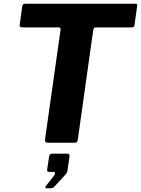

<svg xmlns="http://www.w3.org/2000/svg" viewBox="-20 -762 753 1025"><path d="M98.7 -728.2Q100.5 -736.4 103.6 -739.2Q106.7 -742 117.1 -742H699Q709.4 -742 711.5 -738.6Q713.5 -735.1 711.8 -727.6L697.9 -627.3Q696.9 -620.5 693.1 -618.1Q689.3 -615.8 680.7 -615.8H494Q485.1 -615.8 482.2 -612.7Q479.4 -609.6 477.7 -601.5L395.2 -16.1Q394.2 -6.6 390.2 -3.3Q386.2 0 379.1 0H236.8Q225.8 0 222.5 -5Q219.2 -10 221 -21.7L303.4 -603.8Q304.4 -615.8 293.1 -615.8H99.2Q82.6 -615.8 85.1 -629.5ZM227.1 243.1Q222.7 243.1 222.2 239Q221.7 234.9 225.9 229.7L267.4 177.1Q274.4 167.9 273.4 161.8Q272.4 155.7 265.5 155.7H241.9Q235 155.7 232.8 152.5Q230.6 149.2 232.3 139.2L242 74.6Q244.7 58.5 257.4 58.5H338.8Q352.3 58.5 351.3 70.2L339.9 150.5Q337.9 160.9 330.8 168.6L276.5 227.6Q270.7 233.7 265.5 238.4Q260.4 243.1 250.8 243.1Z"/></svg>

Font: Libre Franklin Thin
Style: Italic
Weight: 100
Italic angle: -8°
Designer: Pablo Impallari, Rodrigo Fuenzalida, Nhung Nguyen
Foundry: Impallari Type
Version: Version 3.000